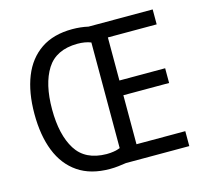

<svg xmlns="http://www.w3.org/2000/svg" viewBox="-105 -842 1035 969"><g transform="rotate(-15 412.5 -357.5)"><path d="M352 -723Q395 -723 435 -714H770V-636H515V-411H754V-334H515V-78H770V0H439Q419 3 398 5.5Q377 8 354 8Q254 8 188 -37Q122 -82 89.5 -164Q57 -246 57 -359Q57 -471 89.5 -552.5Q122 -634 187.5 -678.5Q253 -723 352 -723ZM357 -645Q246 -644 197.5 -567.5Q149 -491 149 -358Q149 -225 197.5 -147.5Q246 -70 357 -69Q398 -69 428 -81V-633Q399 -645 357 -645Z"/></g></svg>

Font: Noto Sans Myanmar SemiCondensed
Style: Regular
Weight: 400
Width: 4
Designer: Monotype Design Team
Foundry: Monotype Imaging Inc.
Version: Version 2.107; ttfautohint (v1.8.4.7-5d5b)